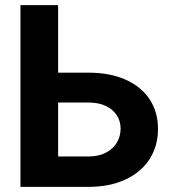

<svg xmlns="http://www.w3.org/2000/svg" viewBox="-20 -727 671 747"><path d="M594.7 -225.6Q594.7 -158.7 561.8 -107.7Q528.8 -56.6 467.5 -28.3Q406.2 0 324.2 0H59.6V-707H206.1V-444.3H324.2Q406.7 -444.3 467.8 -417.5Q528.8 -390.6 561.8 -341.1Q594.7 -291.5 594.7 -225.6ZM324.2 -118.2Q363.3 -118.2 391.6 -132.8Q419.9 -147.5 434.6 -172.1Q449.2 -196.8 449.2 -226.6Q449.2 -255.4 434.6 -278.3Q419.9 -301.3 391.8 -314.7Q363.8 -328.1 324.2 -328.1H206.1V-118.2Z"/></svg>

Font: Pretendard JP
Style: Bold
Weight: 700
Designer: Base glyphs from Inter by Rasmus Andersson; Hangeul glyphs from Noto Sans CJK(Source Han Sans) by Jang Soo-young and Kan
Foundry: Kil Hyung-jin
Version: Version 1.309